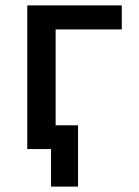

<svg xmlns="http://www.w3.org/2000/svg" viewBox="-20 -552 514 711"><path d="M431 -443H186V-88H269V139H169V0H81V-88V-532H431Z"/></svg>

Font: Manrope Medium
Style: Medium
Weight: 500
Designer: Mikhail Sharanda
Foundry: Mikhail Sharanda
Version: Version 4.000;hotconv 1.0.109;makeotfexe 2.5.65596